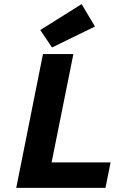

<svg xmlns="http://www.w3.org/2000/svg" viewBox="-20 -914 640 934"><path d="M59 0 189 -651H337L231 -124H518L493 0ZM233 -683 176 -768 377 -894 442 -785Z"/></svg>

Font: Source Code Pro ExtraBold
Style: Italic
Weight: 800
Italic angle: -11°
Monospace: yes
Designer: Paul D. Hunt, Teo Tuominen
Foundry: Adobe Systems Incorporated
Version: Version 1.016;hotconv 1.0.116;makeotfexe 2.5.65601